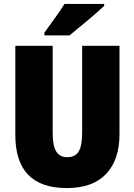

<svg xmlns="http://www.w3.org/2000/svg" viewBox="-20 -947 684 977"><path d="M588 -714H398V-272Q398 -204 380 -175.5Q362 -147 322 -147Q285 -147 266.5 -175.5Q248 -204 248 -271V-714H58V-260Q58 10 320 10Q452 10 520 -62Q588 -134 588 -264ZM510 -927H308Q288 -894 259 -854.5Q230 -815 206 -781V-767H334Q372 -798 427 -844Q482 -890 510 -917Z"/></svg>

Font: Noto Sans Display SemiCondensed Black
Style: Regular
Weight: 900
Width: 4
Designer: Monotype Design Team
Foundry: Monotype Imaging Inc.
Version: Version 1.900